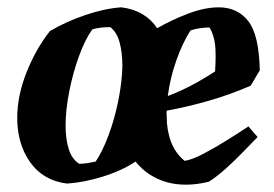

<svg xmlns="http://www.w3.org/2000/svg" viewBox="-20 -492 749 524"><path d="M163 9Q98 1 62.5 -49Q27 -99 27 -170Q27 -230 52 -293.5Q77 -357 116 -407Q160 -433 213 -451Q266 -469 311 -472Q344 -468 368.5 -453.5Q393 -439 409 -415Q449 -438 494 -455Q539 -472 577 -472Q628 -472 657.5 -434.5Q687 -397 689 -300L664 -258Q606 -233 548 -216.5Q490 -200 435 -190Q434 -182 435 -173Q435 -136 447 -104.5Q459 -73 484 -53Q504 -56 535.5 -72.5Q567 -89 600.5 -110Q634 -131 658 -147L683 -118Q668 -103 645 -79Q622 -55 597 -32.5Q572 -10 550 4Q517 12 488 12Q444 12 409 -4.5Q374 -21 350 -51Q312 -26 260.5 -10Q209 6 163 9ZM196 -45Q207 -45 219.5 -47Q232 -49 241 -51Q260 -79 276.5 -123.5Q293 -168 303 -218Q313 -268 314 -311Q314 -348 306.5 -376Q299 -404 281 -418Q253 -418 232 -412Q212 -384 195.5 -338.5Q179 -293 169 -242.5Q159 -192 159 -149Q159 -113 167.5 -85.5Q176 -58 196 -45ZM500 -409Q478 -375 461 -326.5Q444 -278 438 -230Q470 -242 501.5 -258.5Q533 -275 567 -297Q570 -344 567 -370Q564 -396 552 -417Q539 -417 525.5 -415Q512 -413 500 -409Z"/></svg>

Font: Labrada
Style: Bold Italic
Weight: 700
Italic angle: -7°
Designer: Mercedes Jáuregui
Foundry: Omnibus-Type Team
Version: Version 1.000; ttfautohint (v1.8.4.7-5d5b)